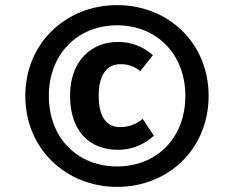

<svg xmlns="http://www.w3.org/2000/svg" viewBox="-20 -843 915 751"><path d="M438 -823C240 -823 79 -676 79 -468C79 -259 240 -112 438 -112C637 -112 796 -259 796 -468C796 -676 637 -823 438 -823ZM438 -744C592 -744 705 -632 705 -468C705 -302 592 -192 438 -192C284 -192 171 -302 171 -468C171 -632 284 -744 438 -744ZM441 -679C335 -679 254 -602 254 -469C254 -332 328 -257 442 -257C500 -257 546 -280 582 -312L538 -378C511 -356 485 -346 449 -346C400 -346 366 -381 366 -469C366 -558 404 -592 451 -592C480 -592 502 -585 529 -565L578 -627C541 -660 496 -679 441 -679Z"/></svg>

Font: Glow Sans SC Normal
Style: Bold
Weight: 700
Designer: Ryoko NISHIZUKA (kana, bopomofo & ideographs); Paul D. Hunt (Latin, Greek & Cyrillic); Sandoll Communications, Soo-young
Version: Version 0.93